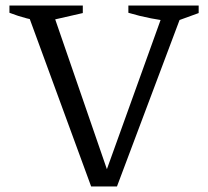

<svg xmlns="http://www.w3.org/2000/svg" viewBox="-20 -671 749 691"><path d="M308 0 73 -641H165L373 -38H356L573 -641H642L401 0ZM138 -592Q107 -597 76 -605Q45 -613 14 -625V-651H278V-624ZM607 -592Q565 -597 523.5 -605Q482 -613 442 -625V-651H695V-624Z"/></svg>

Font: Piazzolla 24pt
Style: Regular
Weight: 400
Designer: Juan Pablo del Peral
Foundry: Huerta Tipografica
Version: Version 2.005